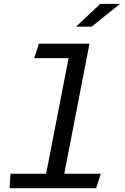

<svg xmlns="http://www.w3.org/2000/svg" viewBox="-20 -996 660 1016"><path d="M30.5 0H488.5L513.5 -76.5H320L453.5 -765H186L161 -688.5H343L224 -76.5H35.5ZM382.5 -855 510.5 -975.5H615L465 -855Z"/></svg>

Font: Monaspace Argon
Style: Italic
Weight: 400
Italic angle: -11°
Designer: Riley Cran & the Lettermatic Team
Foundry: Lettermatic
Version: Version 1.101 (Monaspace Argon)